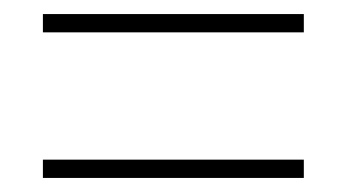

<svg xmlns="http://www.w3.org/2000/svg" viewBox="-20 -479 491 273"><path d="M41 -433H412V-459H41ZM41 -226H412V-252H41Z"/></svg>

Font: Noto Sans Kannada Condensed Thin
Style: Regular
Weight: 100
Width: 3
Designer: Jelle Bosma - Monotype Design Team
Foundry: Monotype Imaging Inc.
Version: Version 2.005